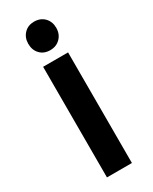

<svg xmlns="http://www.w3.org/2000/svg" viewBox="-217 -896 756 947"><g transform="rotate(-30 161.0 -422.5)"><path d="M231.9 -629.9V0H89.8V-629.9ZM242.2 -764.2Q242.2 -729 219.7 -706.1Q197.3 -683.1 162.1 -683.1Q126.5 -683.1 104.7 -705.8Q83 -728.5 83 -764.2Q83 -799.3 105 -822.3Q127 -845.2 162.1 -845.2Q197.8 -845.2 220 -822.5Q242.2 -799.8 242.2 -764.2Z"/></g></svg>

Font: Sinkin Sans 600 SemiBold
Style: Regular
Weight: 600
Designer: Keith Bates
Foundry: K-Type
Version: Sinkin Sans (version 1.0)  by Keith Bates   •   © 2014   www